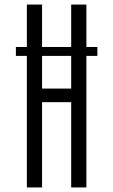

<svg xmlns="http://www.w3.org/2000/svg" viewBox="-20 -820 496 840"><path d="M49.5 -614.5H406V-575.5H49.5ZM97.5 0V-800H164V-432.5H291.5V-800H358V0H291.5V-373H164V0Z"/></svg>

Font: Big Shoulders Display Thin
Style: Regular
Weight: 400
Version: Version 2.002